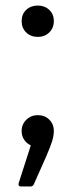

<svg xmlns="http://www.w3.org/2000/svg" viewBox="-20 -624 272 692"><path d="M58 -548Q58 -573 74.5 -588.5Q91 -604 116 -604Q141 -604 157.5 -588.5Q174 -573 174 -548Q174 -523 157.5 -507Q141 -491 116 -491Q91 -491 74.5 -507Q58 -523 58 -548ZM55 48Q50 48 48 45Q46 42 47 37L91 -100Q76 -107 67 -120.5Q58 -134 58 -152Q58 -176 75 -192.5Q92 -209 116 -209Q141 -209 157.5 -193Q174 -177 174 -152Q174 -135 168 -115.5Q162 -96 146 -59L102 40Q98 48 91 48Z"/></svg>

Font: LINE Seed Sans KR Regular
Style: Regular
Weight: 400
Designer: LINE VX Design & Sandoll Inc & Dalton Maag Ltd
Foundry: Sandoll Inc.
Version: Version 1.000